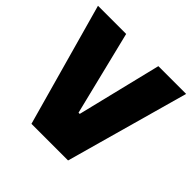

<svg xmlns="http://www.w3.org/2000/svg" viewBox="-174 -850 1012 1012"><g transform="rotate(45 331.5 -344.0)"><path d="M195 0 3 -688H213L329 -217H338L453 -688H660L468 0Z"/></g></svg>

Font: Saira ExtraBold
Style: Regular
Weight: 800
Designer: Hector Gatti with collaboration of the Omnibus-Type team
Foundry: Omnibus-Type
Version: Version 1.100; ttfautohint (v1.8.3)